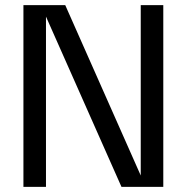

<svg xmlns="http://www.w3.org/2000/svg" viewBox="-20 -725 725 745"><path d="M70.9 0V-705H233.2L526.1 -44V-705H613.6V0H451.3L158.4 -660.6V0Z"/></svg>

Font: TikTok Sans Light
Style: Regular
Weight: 300
Version: Version 4.000